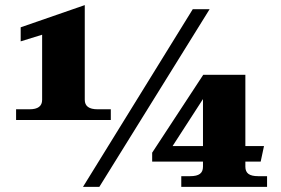

<svg xmlns="http://www.w3.org/2000/svg" viewBox="-20 -732 1099 752"><path d="M43 -304H96Q145 -304 145 -341V-596L61 -570V-625L312 -712V-341Q312 -304 362 -304H414V-262H43ZM735 -696H801L369 0H305ZM690 -42H725Q751 -42 763 -51Q775 -60 775 -79V-99H576V-134L776 -439H941V-160H1014L1001 -99H941V-79Q941 -60 953 -51Q965 -42 991 -42H1026V0H690ZM775 -160V-344L656 -160Z"/></svg>

Font: Taviraj
Style: Bold
Weight: 700
Designer: Katatrad Team
Foundry: CadsonDemak
Version: Version 1.001